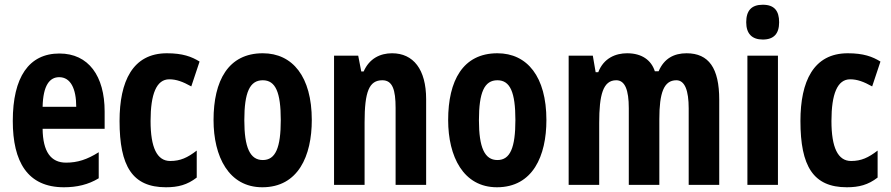

<svg xmlns="http://www.w3.org/2000/svg" viewBox="-20 -781 3764 811"><path d="M231 -555C102 -555 34 -455 34 -270C34 -98 96 10 250 10C304 10 353 -1 397 -28V-138C348 -107 307 -94 259 -94C195 -94 161 -140 160 -237H422V-310C422 -460 354 -555 231 -555ZM230 -455C278 -455 302 -407 302 -330H160C162 -421 190 -455 230 -455Z M681 10C732 10 771 0 811 -31V-145C772 -115 742 -101 699 -101C643 -101 616 -158 616 -270C616 -384 641 -446 695 -446C725 -446 752 -436 788 -416L823 -521C789 -542 751 -556 685 -556C540 -556 485 -437 485 -270C485 -79 539 10 681 10Z M1297 -274C1297 -457 1216 -556 1090 -556C944 -556 882 -440 882 -274C882 -120 946 10 1088 10C1240 10 1297 -123 1297 -274ZM1012 -273C1012 -391 1035 -442 1090 -442C1144 -442 1166 -391 1166 -274C1166 -157 1144 -105 1090 -105C1036 -105 1012 -158 1012 -273Z M1636 -556C1586 -556 1540 -534 1516 -479H1506L1493 -546H1391V0H1520V-264C1520 -394 1539 -442 1595 -442C1638 -442 1651 -402 1651 -325V0H1780V-362C1780 -488 1726 -556 1636 -556Z M2288 -274C2288 -457 2207 -556 2081 -556C1935 -556 1873 -440 1873 -274C1873 -120 1937 10 2079 10C2231 10 2288 -123 2288 -274ZM2003 -273C2003 -391 2026 -442 2081 -442C2135 -442 2157 -391 2157 -274C2157 -157 2135 -105 2081 -105C2027 -105 2003 -158 2003 -273Z M2880 -556C2827 -556 2785 -534 2762 -480H2746C2731 -527 2691 -556 2629 -556C2581 -556 2530 -536 2507 -476H2496L2484 -546H2382V0H2511V-262C2511 -380 2527 -442 2583 -442C2620 -442 2636 -401 2636 -324V0H2765V-278C2765 -389 2784 -442 2837 -442C2873 -442 2889 -398 2889 -323V0H3018V-360C3018 -493 2974 -556 2880 -556Z M3202 -761C3154 -761 3132 -736 3132 -687C3132 -639 3156 -614 3202 -614C3249 -614 3271 -639 3271 -687C3271 -735 3251 -761 3202 -761ZM3266 -546H3137V0H3266Z M3557 10C3608 10 3647 0 3687 -31V-145C3648 -115 3618 -101 3575 -101C3519 -101 3492 -158 3492 -270C3492 -384 3517 -446 3571 -446C3601 -446 3628 -436 3664 -416L3699 -521C3665 -542 3627 -556 3561 -556C3416 -556 3361 -437 3361 -270C3361 -79 3415 10 3557 10Z"/></svg>

Font: Noto Sans Tamil ExtraCondensed
Style: Bold
Weight: 700
Width: 2
Designer: Jelle Bosma - Monotype Design Team
Foundry: Monotype Imaging Inc.
Version: Version 2.004